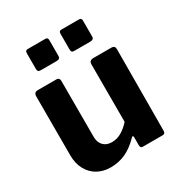

<svg xmlns="http://www.w3.org/2000/svg" viewBox="-176 -867 943 1002"><g transform="rotate(-30 296.0 -366.0)"><path d="M274 -101Q305 -101 332.5 -117.5Q360 -134 383 -160V-507Q383 -530 409 -530H517Q538 -530 538 -509L536 -18Q536 0 520 0H401Q386 0 386 -17V-66Q386 -72 383 -73.5Q380 -75 375 -70Q333 -27 291.5 -8.5Q250 10 203 10Q159 10 124.5 -9Q90 -28 70 -64.5Q50 -101 50 -151V-506Q50 -530 74 -530H185Q204 -530 204 -509V-173Q204 -140 222.5 -120.5Q241 -101 274 -101ZM256 -726V-632Q256 -621 250.5 -616.5Q245 -612 232 -612H139Q128 -612 124 -616.5Q120 -621 120 -630V-725Q120 -742 134 -742H242Q256 -742 256 -726ZM459 -726V-632Q459 -621 453.5 -616.5Q448 -612 435 -612H342Q330 -612 326.5 -616.5Q323 -621 323 -630V-725Q323 -742 337 -742H445Q459 -742 459 -726Z"/></g></svg>

Font: Libre Franklin Thin
Style: Bold
Weight: 700
Version: Version 3.000